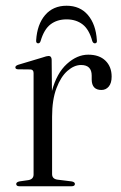

<svg xmlns="http://www.w3.org/2000/svg" viewBox="-20 -649 422 669"><path d="M160 -441 161 -332Q177.5 -394 213 -426.2Q248.5 -458.5 287.5 -458.5Q326 -458.5 347.5 -437.5Q369 -416.5 369 -382Q369 -359.5 359 -347.5Q349 -335.5 333.5 -335.5Q300 -335.5 299.5 -371.5V-385.5Q299.5 -422.5 262.5 -422.5Q238.5 -422.5 215.2 -402.2Q192 -382 176.8 -341.8Q161.5 -301.5 161.5 -242.5V-42.5Q161.5 -25.5 180.5 -23L229 -17Q241 -15 241 -8Q241 0 229 0H48Q36.5 0 36.5 -8Q36.5 -14.5 48 -17L79.5 -21.5Q97 -25 97 -41V-394.5Q97 -406.5 86 -407L42.5 -407.5Q33.5 -408 33.5 -414.5Q33.5 -420 44 -423.5L127.5 -448.5Q143 -454 149.5 -454Q159.5 -454 160 -441ZM212 -581.5Q179 -581.5 156.2 -564.2Q133.5 -547 121.5 -506Q119 -498 113 -498Q105 -498 106 -509Q109.5 -564 137.2 -596.5Q165 -629 212 -629Q259 -629 286.5 -596.5Q314 -564 317.5 -509Q319 -498 310.5 -498Q304.5 -498 301.5 -506Q290.5 -546.5 267.8 -564Q245 -581.5 212 -581.5Z"/></svg>

Font: Fraunces 72pt Light
Style: Regular
Weight: 300
Version: Version 1.000;[0bf87f6ff]